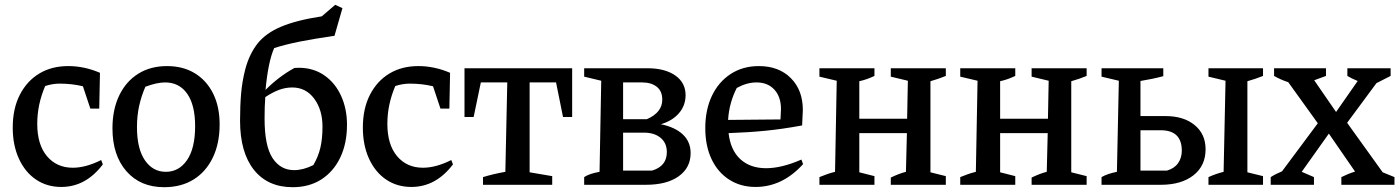

<svg xmlns="http://www.w3.org/2000/svg" viewBox="-20 -769 5823 799"><path d="M235 9Q175 9 129.5 -22Q84 -53 58.5 -109Q33 -165 33 -238Q33 -317 62.5 -374.5Q92 -432 143.5 -463Q195 -494 264 -494Q331 -494 396 -466L393 -317H356L325 -410Q279 -421 229 -421Q198 -421 168 -411Q135 -334 135 -254Q135 -167 175.5 -119Q216 -71 283 -71Q337 -71 401 -103L408 -85Q337 9 235 9Z M663 10Q564 10 506 -56.5Q448 -123 448 -235Q448 -313 476 -371.5Q504 -430 555 -462Q606 -494 675 -494Q742 -494 791 -464Q840 -434 867 -379.5Q894 -325 894 -251Q894 -172 865.5 -113Q837 -54 785.5 -22Q734 10 663 10ZM670 -54Q725 -54 758.5 -103Q792 -152 792 -244Q792 -332 759 -379Q726 -426 667 -426Q633 -426 585 -408Q568 -369 559 -328Q550 -287 550 -240Q550 -150 583 -102Q616 -54 670 -54Z M1198 10Q1094 10 1036.5 -62.5Q979 -135 979 -267Q979 -330 983.5 -381Q988 -432 1001 -482Q1018 -545 1052 -588Q1086 -631 1150 -658Q1214 -685 1319 -701L1375 -749L1405 -735L1372 -620Q1288 -608 1228 -596Q1168 -584 1121 -569Q1096 -513 1085 -395Q1141 -451 1205 -486Q1214 -487 1223 -487Q1284 -487 1329.5 -455.5Q1375 -424 1399.5 -370Q1424 -316 1424 -250Q1424 -172 1396 -113.5Q1368 -55 1317.5 -22.5Q1267 10 1198 10ZM1081 -276Q1081 -162 1114 -111.5Q1147 -61 1204 -61Q1242 -61 1284 -82Q1305 -118 1313.5 -155.5Q1322 -193 1322 -242Q1322 -312 1287.5 -358.5Q1253 -405 1196 -405Q1169 -405 1142.5 -395.5Q1116 -386 1084 -365Q1081 -329 1081 -276Z M1692 9Q1632 9 1586.5 -22Q1541 -53 1515.5 -109Q1490 -165 1490 -238Q1490 -317 1519.5 -374.5Q1549 -432 1600.5 -463Q1652 -494 1721 -494Q1788 -494 1853 -466L1850 -317H1813L1782 -410Q1736 -421 1686 -421Q1655 -421 1625 -411Q1592 -334 1592 -254Q1592 -167 1632.5 -119Q1673 -71 1740 -71Q1794 -71 1858 -103L1865 -85Q1794 9 1692 9Z M2361 -485V-282H2323L2294 -426H2184V-52L2278 -36V0H1990V-32Q2013 -39 2036.5 -44.5Q2060 -50 2083 -54L2091 -426H1981L1951 -282H1913V-485Z M2411 0V-32Q2431 -46 2475 -54L2482 -433L2411 -450V-485H2674Q2747 -485 2790 -455Q2833 -425 2833 -373Q2833 -330 2805.5 -298Q2778 -266 2730 -252Q2789 -240 2821.5 -209.5Q2854 -179 2854 -132Q2854 -71 2804.5 -35.5Q2755 0 2668 0ZM2652 -426H2573V-273H2672Q2736 -301 2736 -354Q2736 -390 2713 -408Q2690 -426 2652 -426ZM2660 -217H2573V-59H2693Q2755 -77 2755 -136Q2755 -174 2729 -195.5Q2703 -217 2660 -217Z M3124 9Q3062 9 3014.5 -21.5Q2967 -52 2941 -107Q2915 -162 2915 -236Q2915 -312 2942.5 -370Q2970 -428 3020.5 -461Q3071 -494 3138 -494Q3221 -494 3271 -444Q3321 -394 3321 -311L3318 -247Q3237 -232 3166.5 -225Q3096 -218 3012 -215Q3020 -144 3061 -106.5Q3102 -69 3168 -69Q3233 -69 3315 -105L3322 -86Q3236 9 3124 9ZM3046 -403Q3014 -340 3010 -270L3228 -272L3230 -315Q3230 -366 3202.5 -396Q3175 -426 3128 -426Q3088 -426 3046 -403Z M3390 0V-32Q3405 -38 3420 -43.5Q3435 -49 3455 -54L3462 -433L3390 -450V-485H3619V-453Q3604 -446 3589 -440.5Q3574 -435 3556 -431V-275H3755L3758 -433L3687 -450V-485H3916V-453Q3901 -447 3885.5 -441.5Q3870 -436 3852 -431V-52L3916 -36V0H3687V-30Q3701 -37 3717.5 -43.5Q3734 -50 3750 -54L3754 -215H3556V-52L3619 -36V0Z M3976 0V-32Q3991 -38 4006 -43.5Q4021 -49 4041 -54L4048 -433L3976 -450V-485H4205V-453Q4190 -446 4175 -440.5Q4160 -435 4142 -431V-275H4341L4344 -433L4273 -450V-485H4502V-453Q4487 -447 4471.5 -441.5Q4456 -436 4438 -431V-52L4502 -36V0H4273V-30Q4287 -37 4303.5 -43.5Q4320 -50 4336 -54L4340 -215H4142V-52L4205 -36V0Z M5009 0V-32Q5040 -46 5072 -54L5080 -433L5009 -450V-485H5236V-453Q5221 -447 5205 -441.5Q5189 -436 5171 -431V-52L5236 -36V0ZM4564 0V-32Q4588 -46 4628 -54L4636 -433L4564 -450V-485H4821V-452Q4776 -440 4726 -432V-286H4830Q4906 -286 4951.5 -248.5Q4997 -211 4997 -148Q4997 -79 4946.5 -39.5Q4896 0 4811 0ZM4726 -59H4836Q4867 -68 4882.5 -90Q4898 -112 4898 -142Q4898 -227 4810 -227H4726Z M5268 0V-32Q5290 -46 5315 -56L5464 -256L5341 -427Q5310 -437 5282 -453V-485H5498V-453L5449 -435L5540 -303L5630 -432Q5607 -441 5587 -453V-485H5767V-453L5708 -423L5586 -258L5734 -52L5783 -32V0H5562V-32Q5590 -46 5619 -55L5510 -213L5397 -54L5448 -32V0Z"/></svg>

Font: Piazzolla Medium
Style: Regular
Weight: 500
Designer: Juan Pablo del Peral
Foundry: Huerta Tipografica
Version: Version 1.330